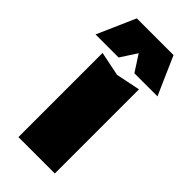

<svg xmlns="http://www.w3.org/2000/svg" viewBox="-298 -887 947 947"><g transform="rotate(45 175.0 -413.5)"><path d="M47 -827H303L391 -627H230L144 -760H206L120 -627H-41ZM48 -587 175 -561 302 -587V0H48Z"/></g></svg>

Font: Unbounded Black
Style: Regular
Weight: 900
Designer: Luke Prowse, Jean-Baptiste Morizot, Fátima Lázaro, Florian Runge
Foundry: NaN
Version: Version 1.701;gftools[0.9.28.dev5+ged2979d]